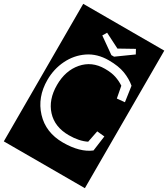

<svg xmlns="http://www.w3.org/2000/svg" viewBox="-277 -1035 1196 1366"><g transform="rotate(30 321.0 -352.0)"><path d="M-12 213V-917H654V213ZM366 -701 492 -792 473 -827 358 -763 238 -824 218 -790 344 -701ZM573 -50 590 -175 528 -181 509 -85Q451 -56 366 -56Q250 -56 182.5 -129.5Q115 -203 115 -324Q115 -442 180.5 -518Q246 -594 353 -594Q408 -594 445 -581.5Q482 -569 514 -548L532 -453L595 -459L577 -584Q537 -618 482.5 -639Q428 -660 347 -660Q252 -660 183 -613Q114 -566 76 -488.5Q38 -411 38 -321Q38 -179 126 -84.5Q214 10 356 10Q495 10 573 -50Z"/></g></svg>

Font: Zilla Slab Highlight
Style: Regular
Weight: 400
Designer: Typotheque Type Foundry
Foundry: Typotheque type foundry
Version: Version 1.1; 2017; ttfautohint (v1.6)